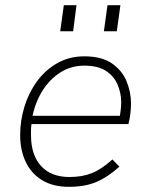

<svg xmlns="http://www.w3.org/2000/svg" viewBox="-20 -717 580 743"><path d="M247 6Q186 6 144 -19Q102 -44 80 -89.5Q58 -135 58 -194Q58 -250 74.5 -304Q91 -358 123 -402Q155 -446 201.5 -472.5Q248 -499 306 -499Q373 -499 412.5 -472Q452 -445 469.5 -403Q487 -361 487 -316Q487 -296 484 -273.5Q481 -251 477 -237H102Q100 -226 100 -215Q100 -204 100 -194Q100 -117 139 -74.5Q178 -32 249 -32Q298 -32 335.5 -47Q373 -62 415 -100L442 -72Q395 -30 351 -12Q307 6 247 6ZM443 -261Q445 -276 447 -291Q449 -306 449 -322Q449 -356 435.5 -388.5Q422 -421 391 -442Q360 -463 306 -463Q256 -463 215 -437.5Q174 -412 146 -368.5Q118 -325 106 -269H456ZM382 -596 396 -697H446L432 -596ZM213 -596 227 -697H276L263 -596Z"/></svg>

Font: Hanken Grotesk ExtraLight
Style: Italic
Weight: 250
Italic angle: -8°
Designer: Alfredo Marco Pradil
Foundry: Hanken Design Co.
Version: Version 3.013